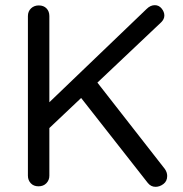

<svg xmlns="http://www.w3.org/2000/svg" viewBox="-20 -721 709 743"><path d="M582 2Q564 2 552 -13L286 -352L347 -414L618 -67Q627 -54 627 -40Q627 -20 612.5 -9Q598 2 582 2ZM579 -701Q595 -701 605.5 -688Q616 -675 616 -661Q616 -647 604 -635L162 -217L155 -310L547 -686Q562 -701 579 -701ZM129 0Q110 0 99 -12Q88 -24 88 -41V-659Q88 -677 100 -688.5Q112 -700 130 -700Q149 -700 160 -688.5Q171 -677 171 -659V-41Q171 -24 159.5 -12Q148 0 129 0Z"/></svg>

Font: Quicksand Light Medium
Style: Regular
Weight: 500
Version: Version 3.006